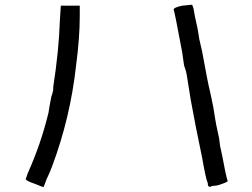

<svg xmlns="http://www.w3.org/2000/svg" viewBox="-20 -750 1040 791"><path d="M230.5 -726.6H308.6V-683.6Q308.6 -593.8 293 -476.6Q269.5 -265.6 195.3 -66.4Q183.6 -35.2 171.9 -11.7Q160.2 19.5 160.2 19.5Q160.2 23.4 125 7.8Q89.8 -3.9 85.9 -11.7Q85.9 -11.7 93.8 -35.2Q148.4 -156.2 179.7 -285.2Q183.6 -312.5 191.4 -351.6L195.3 -363.3L199.2 -378.9Q199.2 -390.6 199.2 -390.6Q222.7 -543 226.6 -664.1ZM769.5 -730.5Q773.4 -730.5 777.3 -714.8Q781.2 -687.5 793 -636.7Q796.9 -617.2 800.8 -589.8L812.5 -539.1Q835.9 -410.2 843.8 -378.9Q847.7 -363.3 851.6 -343.8L859.4 -304.7Q867.2 -253.9 871.1 -234.4Q875 -214.8 882.8 -179.7L886.7 -148.4L894.5 -113.3Q910.2 -27.3 918 -3.9Q918 0 882.8 11.7Q871.1 15.6 859.4 15.6Q851.6 15.6 847.7 19.5Q843.8 19.5 843.8 19.5Q835.9 19.5 835.9 3.9Q828.1 -11.7 812.5 -101.6Q785.2 -230.5 765.6 -339.8Q757.8 -386.7 750 -437.5L746.1 -457L738.3 -480.5Q734.4 -511.7 730.5 -535.2Q699.2 -703.1 695.3 -710.9Q695.3 -718.8 730.5 -726.6Q765.6 -730.5 769.5 -730.5Z"/></svg>

Font: 和音 by 宁静之雨，公众号njzyshare
Style: Regular
Weight: 400
Designer: Steve Matteson
Foundry: Ascender Corporation
Version: Version 6.00;June 8, 2018;FontCreator 11.0.0.2388 32-bit